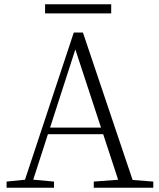

<svg xmlns="http://www.w3.org/2000/svg" viewBox="-20 -883 747 903"><path d="M192 -820H503V-863H192ZM11 0H234V-29L126 -39H109L11 -29ZM85 0H124L340 -668L344 -682H324L548 0H616L370 -730H327ZM192 -252H495L493 -283H194ZM421 0H701V-29L574 -39H554L421 -29Z"/></svg>

Font: Source Han Serif CN VF
Style: Regular
Weight: 250
Designer: Ryoko NISHIZUKA 西塚涼子 (kana & ideographs); Frank Grießhammer (Latin, Greek & Cyrillic); Wenlong ZHANG 张文龙 (bopomofo); San
Foundry: Adobe
Version: Version 2.002;hotconv 1.1.0;makeotfexe 2.6.0